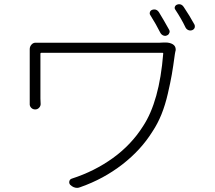

<svg xmlns="http://www.w3.org/2000/svg" viewBox="-20 -869 1040 930"><path d="M773.4 -663.1Q778.3 -663.1 782.2 -663.1Q802.7 -663.1 817.4 -654.3Q831.1 -645.5 831.1 -628.9Q831.1 -624 829.1 -618.2Q827.1 -611.3 827.1 -607.4Q818.4 -543 812 -506.8Q805.7 -470.7 793 -415.5Q780.3 -360.4 762.2 -315.4Q744.1 -270.5 718.8 -232.4Q663.1 -142.6 572.3 -72.3Q481.4 -2 370.1 37.1Q361.3 41 353.5 41Q335.9 41 320.3 26.4Q313.5 18.6 315.9 8.8Q318.4 -1 328.1 -3.9Q437.5 -39.1 526.9 -103.5Q616.2 -168 672.9 -257.8Q752 -377.9 770.5 -608.4Q771.5 -613.3 766.6 -613.3H180.7Q175.8 -613.3 175.8 -608.4V-391.6Q175.8 -380.9 176.8 -367.2Q177.7 -356.4 169.9 -347.7Q162.1 -338.9 150.4 -338.9Q138.7 -338.9 130.9 -347.2Q123 -355.5 124 -367.2Q124 -377 124 -391.6V-607.4V-630.9Q124 -643.6 132.8 -653.3Q141.6 -663.1 155.3 -662.1Q173.8 -662.1 217.8 -662.1H752.9Q763.7 -662.1 773.4 -663.1ZM829.1 -822.3Q824.2 -829.1 827.1 -836.4Q830.1 -843.8 837.9 -846.7Q842.8 -848.6 847.7 -848.6Q861.3 -848.6 870.1 -835Q898.4 -793 921.9 -750Q923.8 -746.1 923.8 -741.2Q923.8 -737.3 922.9 -734.4Q918.9 -725.6 910.2 -722.7Q901.4 -719.7 892.6 -723.1Q883.8 -726.6 878.9 -735.4Q858.4 -778.3 829.1 -822.3ZM708 -795.9Q705.1 -799.8 705.1 -804.7Q705.1 -807.6 706.1 -810.5Q709 -818.4 716.8 -821.3Q722.7 -823.2 727.5 -823.2Q741.2 -823.2 750 -809.6Q773.4 -771.5 798.8 -725.6Q801.8 -720.7 801.8 -715.8Q801.8 -711.9 799.8 -709Q796.9 -700.2 788.1 -697.3Q784.2 -695.3 780.3 -695.3Q775.4 -695.3 770.5 -697.3Q761.7 -701.2 756.8 -710Q736.3 -751 708 -795.9Z"/></svg>

Font: Gen Jyuu Gothic L Monospace Light
Style: Regular
Weight: 300
Designer: [Source Han Sans]
Ryoko NISHIZUKA  (kana & ideographs); Paul D. Hunt (Latin, Greek & Cyrillic); Wenlong ZHANG  (bopomofo
Version: Version 1.002.20150607